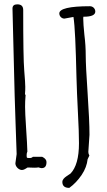

<svg xmlns="http://www.w3.org/2000/svg" viewBox="-20 -787 501 901"><path d="M399.9 -154.3C399.9 -198.2 397 -264.2 391.1 -350.1C385.3 -436.5 382.3 -494.6 382.3 -524.9C382.3 -556.6 380.4 -589.4 376 -623.5C372.6 -657.7 370.6 -683.1 370.6 -699.7C370.6 -702.6 371.1 -706.1 371.1 -708.5H372.6C408.7 -708.5 427.2 -716.3 427.2 -732.9C427.2 -746.1 416.5 -757.8 401.9 -757.8C306.2 -757.8 258.3 -746.1 258.3 -724.1C258.3 -711.4 268.6 -699.7 282.2 -699.7L324.7 -707.5C331.5 -665 335.4 -573.2 338.9 -423.8C340.3 -376 342.3 -320.8 345.7 -258.3C349.1 -196.3 350.6 -148.4 350.6 -114.7C350.6 -46.4 336.9 1 310.5 27.8L293.5 39.1C280.3 47.9 272.9 56.6 272.5 65.9C272.5 85 282.7 94.7 305.2 94.7C327.6 78.6 346.7 58.1 363.3 33.7C379.4 9.8 388.7 -15.6 391.1 -39.6L399.4 -57.1C396 -63 394.5 -68.4 394.5 -74.2ZM140.6 0C148.9 0 155.8 -0.5 160.6 -1.5C167 0.5 171.9 2 175.3 2C190.9 2 198.2 -7.3 198.2 -26.9C198.2 -36.1 191.4 -44.9 177.7 -51.3H134.3C130.9 -47.4 126 -45.4 119.1 -45.4C112.3 -45.4 108.4 -45.9 106.9 -46.9C105.5 -47.9 105 -52.7 105 -59.1C105 -65.9 106.4 -71.8 108.4 -75.7C107.9 -96.7 106 -135.3 102.5 -185.1C99.1 -235.4 97.7 -268.1 97.7 -285.6C97.7 -301.8 98.1 -319.8 100.1 -341.3L97.2 -344.7C98.6 -359.4 98.6 -370.1 98.6 -379.9C98.6 -389.6 97.2 -416 93.8 -455.1C90.3 -496.6 88.9 -592.3 88.9 -739.7C88.9 -758.3 79.6 -766.6 61 -766.6C46.4 -766.6 38.6 -760.3 38.6 -747.1L48.8 -339.4C51.3 -247.6 55.2 -155.8 58.1 -64L52.2 -20.5C52.2 -3.9 69.3 10.7 82.5 10.7C89.4 10.7 96.7 7.3 103.5 2.9H103C106.4 1 108.9 -1 110.4 -1Z"/></svg>

Font: Amatic Mod Bold ONEptTWO
Style: Bold
Weight: 700
Designer: David Occhino Design
Foundry: David Occhino Design
Version: Version 1.2